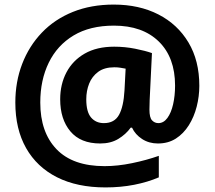

<svg xmlns="http://www.w3.org/2000/svg" viewBox="-20 -739 938 839"><path d="M851 -364Q851 -318 839.5 -273Q828 -228 805 -191.5Q782 -155 748.5 -133.5Q715 -112 670 -112Q631 -112 601 -131.5Q571 -151 557 -181H551Q530 -152 497 -132Q464 -112 418 -112Q332 -112 287.5 -165Q243 -218 243 -305Q243 -371 270.5 -423Q298 -475 350.5 -505Q403 -535 479 -535Q526 -535 571 -526Q616 -517 644 -507L634 -302Q634 -292 633.5 -280.5Q633 -269 633 -260Q633 -225 644.5 -213Q656 -201 672 -201Q695 -201 711.5 -223.5Q728 -246 736.5 -283.5Q745 -321 745 -365Q745 -488 674 -557.5Q603 -627 478 -627Q373 -627 301.5 -584Q230 -541 193 -465Q156 -389 156 -291Q156 -161 227 -87Q298 -13 437 -13Q494 -13 557 -26Q620 -39 674 -58V36Q625 57 566 68.5Q507 80 441 80Q317 80 229 35.5Q141 -9 94 -92Q47 -175 47 -291Q47 -382 77 -460Q107 -538 163 -596.5Q219 -655 298.5 -687Q378 -719 477 -719Q588 -719 672 -676Q756 -633 803.5 -553.5Q851 -474 851 -364ZM357 -305Q357 -250 378 -225.5Q399 -201 434 -201Q480 -201 500 -237Q520 -273 524 -344L529 -439Q518 -441 506 -443Q494 -445 480 -445Q436 -445 409 -425Q382 -405 369.5 -373.5Q357 -342 357 -305Z"/></svg>

Font: Noto Sans Khmer UI
Style: Bold
Weight: 700
Designer: Danh Hong and the Monotype Design Team
Foundry: Monotype Imaging Inc.
Version: Version 2.002; ttfautohint (v1.8.4.7-5d5b)